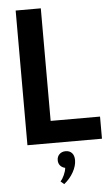

<svg xmlns="http://www.w3.org/2000/svg" viewBox="-64 -791 614 1065"><g transform="rotate(-5 243.5 -258.5)"><path d="M65 -750H205V-123.2H480V0H65ZM225 97.7Q225 77.3 238.4 64.3Q251.8 51.4 273.2 51.4Q295 51.4 308 65.5Q320.9 79.5 320.9 105.5Q320.9 136.8 301.6 171.6Q282.3 206.4 249.5 232.7L230.5 216.4Q241.4 204.5 251.1 183.2Q260.9 161.8 262.7 143.2Q245.5 139.5 235.2 127.5Q225 115.5 225 97.7Z"/></g></svg>

Font: Spartan MB
Style: Bold
Weight: 700
Designer: Matt Bailey, Mirko Velimirovic
Foundry: Matt Bailey
Version: Version 1.005